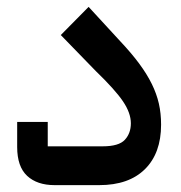

<svg xmlns="http://www.w3.org/2000/svg" viewBox="-20 -539 526 559"><path d="M139 0Q88 0 59 -27Q30 -54 30 -111V-184H119V-113H279Q326 -113 343.5 -132Q361 -151 361 -180Q361 -210 338 -244Q315 -278 259 -332L157 -437L238 -519L330 -419Q363 -384 385.5 -353.5Q408 -323 422 -294.5Q436 -266 442.5 -237.5Q449 -209 449 -176Q449 -93 402 -46.5Q355 0 269 0Z"/></svg>

Font: IBM Plex Arabic Medium
Style: Regular
Weight: 500
Designer: Mike Abbink, Paul van der Laan, Pieter van Rosmalen, Wael Morcos, Khajak Apelian
Foundry: Bold Monday
Version: Version 1.0